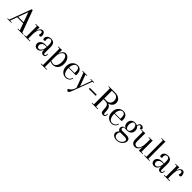

<svg xmlns="http://www.w3.org/2000/svg" viewBox="547 -2718 5011 5011"><g transform="rotate(45 3052.0 -213.0)"><path d="M256.8 -512.2 157.2 -238.8H356ZM576.2 0H371.1V-18.1H436L366.2 -210.9H146L76.2 -18.1H141.1V0H-9.8V-18.1H26.9Q41 -18.1 45.9 -32.2L266.1 -629.9H299.8L520 -32.2Q524.9 -18.1 539.1 -18.1H576.2Z M907.7 -277.8Q883.8 -277.8 869.1 -293Q882.3 -321.8 881.8 -352.1Q881.8 -405.3 837.9 -404.8Q800.8 -404.8 772.5 -343.3Q744.1 -281.7 744.1 -165V-32.2Q744.1 -18.1 757.8 -18.1H824.7V0H610.8V-18.1H657.7Q671.9 -18.1 671.9 -32.2V-399.9Q671.9 -414.1 657.7 -414.1H610.8V-432.1H660.2Q720.2 -432.1 744.1 -438V-310.1Q760.3 -378.9 791 -411.6Q821.8 -444.3 860.8 -444.3Q899.9 -444.3 924.3 -411.1Q948.7 -377.9 948.7 -328.1Q948.7 -278.3 907.7 -277.8Z M1123.5 -25.9Q1165.5 -25.4 1199.2 -73.2Q1232.9 -121.1 1238.8 -207Q1229 -208 1210.4 -208Q1130.4 -208 1096.2 -174.3Q1062 -140.6 1061.5 -104.5Q1061.5 -68.4 1078.6 -46.9Q1095.7 -25.4 1123.5 -25.9ZM1240.7 -303.2Q1240.7 -420.4 1164.6 -419.9Q1131.3 -419.9 1112.8 -397.5Q1094.2 -375 1094.7 -345.2Q1094.7 -315.4 1102.5 -293Q1085.4 -277.8 1055.7 -277.8Q1025.9 -278.3 1025.9 -327.1Q1025.9 -376 1064 -410.2Q1102.5 -444.3 1173.8 -443.8Q1313 -443.8 1312.5 -279.8V-75.2Q1312.5 -21 1342.8 -21Q1356.9 -21 1369.6 -37.1Q1382.3 -53.2 1374.5 -96.2L1393.6 -99.1Q1397.5 -84 1397.5 -65.9Q1397.5 -29.8 1376 -8.8Q1355 12.2 1319.8 12.2Q1284.7 11.7 1262.7 -16.6Q1240.7 -44.9 1240.7 -102.1V-120.1Q1223.6 -52.2 1186.5 -20Q1149.4 12.2 1101.1 12.2Q1052.2 11.7 1022.9 -18.6Q993.7 -48.8 993.7 -99.6Q993.7 -150.4 1040.5 -189.5Q1087.4 -229 1175.8 -229Q1194.8 -229 1239.7 -224.1V-232.9L1240.7 -268.1Z M1694.3 -405.8Q1649.9 -405.3 1612.8 -346.7Q1575.7 -288.1 1575.7 -176.8V-42Q1619.6 -13.2 1672.4 -13.2Q1725.1 -13.7 1760.7 -66.4Q1796.4 -119.1 1796.4 -211.9Q1796.4 -304.7 1767.6 -355.5Q1738.8 -405.8 1694.3 -405.8ZM1503.4 184.1V-399.9Q1503.4 -414.1 1489.7 -414.1H1442.4V-432.1H1491.7Q1551.8 -432.1 1575.7 -438V-297.9Q1592.8 -369.6 1629.9 -407.2Q1667.5 -444.3 1713.4 -443.8Q1776.9 -443.8 1824.7 -380.9Q1872.6 -317.9 1872.6 -213.9Q1872.6 -109.9 1817.9 -48.8Q1763.2 12.2 1675.8 12.2Q1620.6 12.2 1575.7 -15.1V184.1Q1575.7 198.2 1589.4 198.2H1656.7V215.8H1442.4V198.2H1489.7Q1503.4 198.2 1503.4 184.1Z M2234.4 -296.9Q2234.4 -419.9 2142.6 -419.9Q2096.7 -419.9 2064 -370.1Q2031.2 -320.3 2029.8 -243.2H2230.5Q2234.4 -276.9 2234.4 -296.9ZM2154.8 -443.8Q2223.6 -443.8 2263.7 -397.9Q2303.7 -352.1 2303.7 -263.2Q2303.7 -245.1 2301.8 -223.1H2028.8V-215.8Q2028.8 -121.1 2063 -66.4Q2097.2 -11.7 2151.9 -11.7Q2206.5 -11.7 2241.7 -40Q2276.9 -67.9 2289.6 -120.1L2308.6 -116.2Q2296.4 -55.2 2253.4 -21.5Q2210.4 12.2 2154.8 12.2Q2067.9 12.2 2010.3 -48.8Q1952.6 -109.9 1952.6 -215.3Q1952.6 -320.8 2010.7 -382.3Q2068.8 -443.8 2154.8 -443.8Z M2643.6 -432.1H2770.5V-414.1H2733.4Q2724.6 -414.1 2719.7 -399.9L2546.4 63Q2543.5 71.8 2536.6 89.8L2525.4 117.2Q2514.2 150.4 2508.3 162.1Q2502.4 173.8 2496.1 187.5Q2489.7 201.2 2476.6 214.8Q2462.9 228.5 2449.2 228Q2435.5 228 2419.9 210.4Q2404.3 192.9 2401.4 172.9Q2492.2 133.8 2525.4 43L2542.5 -2.9L2394.5 -399.9Q2389.6 -414.1 2380.4 -414.1H2343.8V-432.1H2513.7V-414.1H2463.4L2578.6 -98.1L2694.3 -414.1H2643.6Z M2790 -210.9V-251H3042.5V-210.9Z M3350.6 -602.1H3250V-319.8H3350.6Q3410.6 -319.8 3444.3 -361.8Q3478 -403.8 3477.5 -460.9Q3477.5 -518.1 3444.3 -560.1Q3410.6 -602.1 3350.6 -602.1ZM3554.7 -21Q3569.8 -21 3582 -37.6Q3594.2 -54.2 3585.9 -96.2L3605 -99.1Q3608.9 -84 3608.9 -65.9Q3608.9 -29.8 3587.4 -8.8Q3565.9 12.2 3531.7 12.2Q3446.8 12.2 3446.8 -90.8Q3446.8 -193.4 3420.9 -242.2Q3395 -291 3314.9 -291H3250V-32.2Q3250 -18.1 3263.7 -18.1H3330.6V0H3106.9V-18.1H3153.8Q3168 -18.1 3168 -32.2V-600.1Q3168 -612.3 3153.8 -611.8H3106.9V-629.9H3356Q3439.9 -629.9 3498.5 -584Q3557.1 -538.1 3557.6 -460.9Q3557.6 -398.9 3519 -356.4Q3480.5 -314 3418 -297.9Q3488.8 -273.9 3507.8 -211.9Q3522.9 -161.1 3522.9 -90.8Q3522.9 -20.5 3554.7 -21Z M3923.3 -296.9Q3923.3 -419.9 3831.5 -419.9Q3785.6 -419.9 3752.9 -370.1Q3720.2 -320.3 3718.8 -243.2H3919.4Q3923.3 -276.9 3923.3 -296.9ZM3843.8 -443.8Q3912.6 -443.8 3952.6 -397.9Q3992.7 -352.1 3992.7 -263.2Q3992.7 -245.1 3990.7 -223.1H3717.8V-215.8Q3717.8 -121.1 3752 -66.4Q3786.1 -11.7 3840.8 -11.7Q3895.5 -11.7 3930.7 -40Q3965.8 -67.9 3978.5 -120.1L3997.6 -116.2Q3985.4 -55.2 3942.4 -21.5Q3899.4 12.2 3843.8 12.2Q3756.8 12.2 3699.2 -48.8Q3641.6 -109.9 3641.6 -215.3Q3641.6 -320.8 3699.7 -382.3Q3757.8 -443.8 3843.8 -443.8Z M4326.2 -388.2Q4302.7 -421.9 4267.6 -421.9Q4232.4 -421.9 4209.5 -387.7Q4186.5 -353.5 4186.5 -295.9Q4186.5 -238.3 4209.5 -204.1Q4232.4 -169.9 4267.6 -169.9Q4302.7 -169.9 4326.2 -204.1Q4349.6 -238.3 4349.6 -295.9Q4349.6 -353.5 4326.2 -388.2ZM4345.7 12.2H4170.4Q4138.2 49.3 4138.2 96.2Q4138.2 143.1 4166.5 173.3Q4194.3 204.1 4256.8 204.1Q4319.3 204.1 4370.6 160.2Q4421.4 116.2 4421.4 68.8Q4421.4 43.9 4402.8 28.3Q4384.3 12.7 4345.7 12.2ZM4417.5 -482.9Q4399.4 -482.9 4384.3 -463.9Q4369.1 -444.8 4366.7 -414.1Q4420.4 -373 4420.4 -299.8Q4420.4 -226.6 4377.9 -187.5Q4335.4 -148.4 4267.6 -147.9H4178.7Q4153.8 -147.9 4140.1 -133.8Q4126.5 -119.1 4126.5 -100.6Q4126.5 -82 4140.1 -67.9Q4153.8 -53.7 4178.7 -54.2H4345.7Q4405.8 -53.7 4436 -26.4Q4466.3 1 4466.3 43Q4466.3 109.9 4403.3 168.9Q4340.3 228 4246.6 228Q4174.8 228 4129.4 193.8Q4084.5 159.7 4084.5 107.9Q4084.5 56.2 4139.6 7.8Q4113.8 1 4098.1 -21.5Q4082.5 -43.9 4082.5 -77.1Q4082.5 -110.4 4106.4 -136.7Q4130.4 -163.1 4178.7 -163.1H4193.4Q4115.2 -199.2 4115.7 -295.9Q4115.7 -364.7 4157.7 -404.3Q4199.7 -443.8 4267.6 -443.8Q4312.5 -443.8 4346.7 -425.8Q4353.5 -465.8 4375 -492.2Q4396.5 -518.6 4432.1 -518.1Q4467.8 -518.1 4491.2 -499Q4514.6 -480 4514.6 -458Q4514.6 -419.9 4470.7 -419.9L4462.4 -420.9Q4453.6 -482.9 4417.5 -482.9Z M4922.9 -32.2Q4922.9 -18.1 4937 -18.1H4983.9V0H4935.1Q4875 0 4851.1 5.9V-128.9Q4816.9 12.2 4701.2 12.2Q4649.4 12.2 4613.3 -25.4Q4577.1 -63 4577.1 -140.1V-399.9Q4577.1 -414.1 4563 -414.1H4516.1V-432.1H4564.9Q4625 -432.1 4648.9 -438V-127Q4648.9 -76.2 4671.4 -51.8Q4693.8 -27.3 4731 -26.9Q4784.2 -26.9 4817.4 -91.3Q4850.6 -155.8 4851.1 -276.9V-399.9Q4851.1 -414.1 4836.9 -414.1H4790V-432.1H4838.9Q4898.9 -432.1 4922.9 -438Z M5104.5 -32.2V-616.2Q5104.5 -630.4 5090.8 -629.9H5043.5V-647.9H5092.8Q5152.8 -647.9 5176.8 -653.8V-32.2Q5176.8 -18.1 5190.4 -18.1H5237.8V0H5043.5V-18.1H5090.8Q5104.5 -18.1 5104.5 -32.2Z M5437.5 -25.9Q5479.5 -25.4 5513.2 -73.2Q5546.9 -121.1 5552.7 -207Q5543 -208 5524.4 -208Q5444.3 -208 5410.2 -174.3Q5376 -140.6 5375.5 -104.5Q5375.5 -68.4 5392.6 -46.9Q5409.7 -25.4 5437.5 -25.9ZM5554.7 -303.2Q5554.7 -420.4 5478.5 -419.9Q5445.3 -419.9 5426.8 -397.5Q5408.2 -375 5408.7 -345.2Q5408.7 -315.4 5416.5 -293Q5399.4 -277.8 5369.6 -277.8Q5339.8 -278.3 5339.8 -327.1Q5339.8 -376 5377.9 -410.2Q5416.5 -444.3 5487.8 -443.8Q5627 -443.8 5626.5 -279.8V-75.2Q5626.5 -21 5656.7 -21Q5670.9 -21 5683.6 -37.1Q5696.3 -53.2 5688.5 -96.2L5707.5 -99.1Q5711.4 -84 5711.4 -65.9Q5711.4 -29.8 5689.9 -8.8Q5668.9 12.2 5633.8 12.2Q5598.6 11.7 5576.7 -16.6Q5554.7 -44.9 5554.7 -102.1V-120.1Q5537.6 -52.2 5500.5 -20Q5463.4 12.2 5415 12.2Q5366.2 11.7 5336.9 -18.6Q5307.6 -48.8 5307.6 -99.6Q5307.6 -150.4 5354.5 -189.5Q5401.4 -229 5489.7 -229Q5508.8 -229 5553.7 -224.1V-232.9L5554.7 -268.1Z M6068.4 -277.8Q6044.4 -277.8 6029.8 -293Q6043 -321.8 6042.5 -352.1Q6042.5 -405.3 5998.5 -404.8Q5961.4 -404.8 5933.1 -343.3Q5904.8 -281.7 5904.8 -165V-32.2Q5904.8 -18.1 5918.5 -18.1H5985.4V0H5771.5V-18.1H5818.4Q5832.5 -18.1 5832.5 -32.2V-399.9Q5832.5 -414.1 5818.4 -414.1H5771.5V-432.1H5820.8Q5880.9 -432.1 5904.8 -438V-310.1Q5920.9 -378.9 5951.7 -411.6Q5982.4 -444.3 6021.5 -444.3Q6060.5 -444.3 6085 -411.1Q6109.4 -377.9 6109.4 -328.1Q6109.4 -278.3 6068.4 -277.8Z"/></g></svg>

Font: Arapey-Regular
Style: Regular
Weight: 400
Designer: Eduardo Rodriguez Tunni
Foundry: Eduardo Rodriguez Tunni
Version: Version 1.002